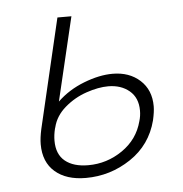

<svg xmlns="http://www.w3.org/2000/svg" viewBox="-39 -448 468 492"><g transform="rotate(-5 195.0 -202.0)"><path d="M352 -162Q352 -148 347 -126Q331 -64 278.5 -29Q226 6 163 6Q113 6 84 -19Q55 -44 55 -90Q55 -106 60 -129L126 -410H162L111 -195Q140 -223 180 -238.5Q220 -254 254 -254Q297 -254 324.5 -229Q352 -204 352 -162ZM316 -154Q316 -187 294.5 -205Q273 -223 240 -223Q215 -223 184 -212.5Q153 -202 128 -180.5Q103 -159 96 -130L95 -127Q91 -111 91 -96Q91 -61 112.5 -43.5Q134 -26 172 -26Q220 -26 260 -53.5Q300 -81 312 -127Q316 -140 316 -154Z"/></g></svg>

Font: Ysabeau Light
Style: Italic
Weight: 300
Italic angle: -12°
Designer: Christian Thalmann (Catharsis Fonts)
Version: Version 0.003